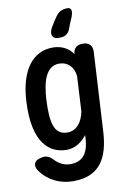

<svg xmlns="http://www.w3.org/2000/svg" viewBox="-112 -887 793 1200"><g transform="rotate(-10 284.5 -287.5)"><path d="M316 -650H326C361 -649 383 -666 394 -700C400 -717 407 -734 415 -752C435 -795 432 -824 404 -823C373 -823 350 -814 331 -788C316 -767 302 -746 288 -721C265 -680 279 -650 316 -650ZM48 146C98 215 173 248 254 248C419 248 482 145 491 -28L519 -526C521 -565 500 -588 461 -588H459C421 -588 400 -569 398 -533C369 -575 325 -597 270 -597C149 -597 60 -498 50 -290C37 -32 138 48 247 48C298 48 343 20 375 -23C375 95 329 140 254 140C218 140 184 124 158 97C134 71 112 60 79 69L71 71C35 80 22 111 48 146ZM175 -279C181 -398 210 -491 292 -491C348 -491 384 -452 390 -395L378 -173C367 -114 333 -58 270 -58C179 -58 170 -151 175 -279Z"/></g></svg>

Font: 寒蝉团圆体 Round
Style: Regular
Weight: 500
Designer: 寒蝉字型
Version: Version 2.700;Glyphs 3.1.1 (3135)